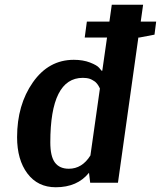

<svg xmlns="http://www.w3.org/2000/svg" viewBox="-20 -770 678 809"><path d="M583 -750 573 -679H638L631 -624L568 -612H563L477 0H360L355 -42Q306 19 215 19Q139 19 95.5 -39Q52 -97 52 -192Q52 -328 118.5 -423Q185 -518 291 -518Q330 -518 359.5 -506.5Q389 -495 398 -484L408 -472H411L431 -612H337L346 -679H441L451 -750ZM270 -59Q326 -59 361 -115L401 -397L400 -399Q399 -401 398 -403Q397 -405 395 -408.5Q393 -412 391 -414.5Q389 -417 385.5 -421Q382 -425 378 -427.5Q374 -430 369 -433Q364 -436 358 -438Q352 -440 344.5 -441Q337 -442 329 -442Q192 -442 192 -170Q192 -111 211.5 -85Q231 -59 270 -59Z"/></svg>

Font: Arsenal
Style: Bold Italic
Weight: 700
Italic angle: -9°
Designer: Andrij Shevchenko
Foundry: Stairsfor.com
Version: Version 1.000